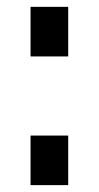

<svg xmlns="http://www.w3.org/2000/svg" viewBox="-20 -538 287 558"><path d="M68.8 -374V-518.1H178.2V-374ZM68.8 0V-144H178.2V0Z"/></svg>

Font: Rawline
Style: Bold
Weight: 700
Designer: Matt McInerney, Pablo Impallari, Rodrigo Fuenzalida
Foundry: Matt McInerney, Pablo Impallari, Rodrigo Fuenzalida
Version: Version 4.020;PS 004.020;hotconv 1.0.88;makeotf.lib2.5.64775